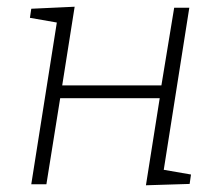

<svg xmlns="http://www.w3.org/2000/svg" viewBox="-20 -548 656 571"><path d="M543 -525 467 -43 548 -29 544 -1 414 3 455 -256H159L118 0H73L149 -481L69 -495L73 -522L202 -528L165 -294H460L498 -525Z"/></svg>

Font: Bitter Pro Light
Style: Italic
Weight: 300
Italic angle: -9°
Designer: Sol Matas, and Bitter project Authors
Foundry: Sol Matas
Version: Version 1.010